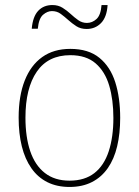

<svg xmlns="http://www.w3.org/2000/svg" viewBox="-20 -732 552 762"><path d="M457 -264Q457 -202 445 -151.5Q433 -101 408 -65Q383 -29 345 -9.5Q307 10 256 10Q206 10 168 -9Q130 -28 104.5 -64.5Q79 -101 66.5 -151.5Q54 -202 54 -265Q54 -351 78 -412Q102 -473 147.5 -505.5Q193 -538 259 -538Q331 -538 374.5 -502.5Q418 -467 437.5 -405.5Q457 -344 457 -264ZM81 -265Q81 -188 100 -132Q119 -76 158 -45.5Q197 -15 256 -15Q316 -15 354.5 -45Q393 -75 411.5 -131.5Q430 -188 430 -264Q430 -336 413.5 -392Q397 -448 359.5 -480.5Q322 -513 259 -513Q171 -513 126 -447.5Q81 -382 81 -265ZM106 -618Q108 -642 114.5 -660Q121 -678 132 -689.5Q143 -701 157 -706.5Q171 -712 188 -712Q211 -712 228.5 -701Q246 -690 260.5 -676.5Q275 -663 290.5 -652Q306 -641 325 -641Q346 -641 363 -656.5Q380 -672 383 -712H407Q404 -664 381 -640.5Q358 -617 324 -617Q300 -617 283 -628Q266 -639 251 -652.5Q236 -666 221 -677Q206 -688 186 -688Q168 -688 151 -673.5Q134 -659 130 -618Z"/></svg>

Font: Noto Sans Khmer SemiCondensed Thin
Style: Regular
Weight: 250
Width: 4
Designer: Danh Hong and the Monotype Design Team
Foundry: Monotype Imaging Inc.
Version: Version 2.004